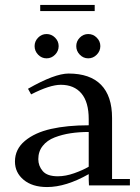

<svg xmlns="http://www.w3.org/2000/svg" viewBox="-20 -756 570 783"><path d="M41 -97.2Q41 -147.5 81.5 -181.4Q122.1 -215.3 188 -230.2Q253.9 -245.1 341.8 -245.1V-270Q341.8 -339.8 312 -375Q282.2 -410.2 228 -410.2Q183.1 -410.2 106.9 -371.1L94.2 -394Q203.1 -456.1 259.8 -456.1Q347.2 -456.1 392.1 -410.2Q437 -364.3 437 -274.9V-25.9H509.8V0H342.8L341.8 -23.9V-45.9Q249 6.8 171.9 6.8Q111.8 6.8 76.4 -22.7Q41 -52.2 41 -97.2ZM135.5 -533Q121.1 -547.9 121.1 -567.9Q121.1 -587.9 135.5 -602.5Q149.9 -617.2 169.9 -617.2Q189.9 -617.2 204.6 -602.5Q219.2 -587.9 219.2 -567.9Q219.2 -547.9 204.6 -533Q189.9 -518.1 169.9 -518.1Q149.9 -518.1 135.5 -533ZM136.2 -106.9Q136.2 -79.6 154.3 -58.3Q172.4 -37.1 215.8 -37.1Q247.6 -37.1 282.7 -49.6Q317.9 -62 341.8 -76.2V-217.8Q302.2 -217.8 268.1 -212.6Q233.9 -207.5 202.9 -195.6Q171.9 -183.6 154.1 -160.9Q136.2 -138.2 136.2 -106.9ZM144 -710.9V-735.8H366.2V-710.9ZM305.4 -533Q291 -547.9 291 -567.9Q291 -587.9 305.4 -602.5Q319.8 -617.2 339.8 -617.2Q359.9 -617.2 374.5 -602.5Q389.2 -587.9 389.2 -567.9Q389.2 -547.9 374.5 -533Q359.9 -518.1 339.8 -518.1Q319.8 -518.1 305.4 -533Z"/></svg>

Font: Dehuti Alt
Style: Bold
Weight: 700
Version: Version 1.2